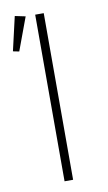

<svg xmlns="http://www.w3.org/2000/svg" viewBox="-81 -733 435 774"><g transform="rotate(-10 136.5 -345.5)"><path d="M154 0H119V-682H154ZM80 -682 30 -547 5 -552 37 -691Z"/></g></svg>

Font: FiraSans
Style: Regular
Weight: 200
Designer: Carrois Corporate & Edenspiekermann AG
Foundry: Carrois Corporate GbR & Edenspiekermann AG
Version: Version 3.106;PS 003.106;hotconv 1.0.70;makeotf.lib2.5.58329